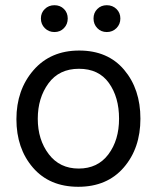

<svg xmlns="http://www.w3.org/2000/svg" viewBox="-20 -708 602 737"><path d="M225.5 -673.5Q240 -659 240 -637Q240 -615 225.5 -600Q211 -585 189 -585Q167 -585 152 -600Q137 -615 137 -637Q137 -659 152 -673.5Q167 -688 189 -688Q211 -688 225.5 -673.5ZM427 -673.5Q442 -659 442 -637Q442 -615 427 -600Q412 -585 390 -585Q368 -585 353.5 -600Q339 -615 339 -637Q339 -659 353.5 -673.5Q368 -688 390 -688Q412 -688 427 -673.5ZM283 -444Q207 -444 166 -388Q125 -332 125 -252Q125 -172 167 -116.5Q209 -61 282 -61Q355 -61 396 -115.5Q437 -170 437 -252.5Q437 -335 398 -389.5Q359 -444 283 -444ZM284 -514Q394 -514 456.5 -440Q519 -366 519 -252.5Q519 -139 455 -65Q391 9 280.5 9Q170 9 106.5 -64.5Q43 -138 43 -250.5Q43 -363 108.5 -438.5Q174 -514 284 -514Z"/></svg>

Font: Hind Mysuru
Style: Regular
Weight: 400
Designer: Manushi Parikh, Hitesh Malaviya
Foundry: Indian Type Foundry
Version: Version 0.703;PS 1.0;hotconv 1.0.86;makeotf.lib2.5.63406